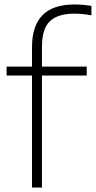

<svg xmlns="http://www.w3.org/2000/svg" viewBox="-20 -838 428 858"><path d="M167.5 -629.5V-540.5H367.5V-500.5H167.5V0H123V-500.5H9.5V-540.5H123V-626.5Q123 -723 170.2 -770.5Q217.5 -818 312.5 -818Q349.5 -818 388.5 -811.5V-769.5Q347 -777 313 -777Q238 -777 202.8 -743Q167.5 -709 167.5 -629.5Z"/></svg>

Font: Encode Sans Semi Expanded ExLight
Style: Regular
Weight: 275
Width: 6
Designer: Multiple Designers
Foundry: Impallari Type
Version: Version 2.000